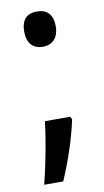

<svg xmlns="http://www.w3.org/2000/svg" viewBox="-80 -586 408 756"><g transform="rotate(-10 124.0 -207.5)"><path d="M61 -476C61 -429 85 -405 124 -405C160 -405 187 -428 187 -476C187 -524 163 -546 124 -546C84 -546 61 -524 61 -476ZM187 -104 181 -115H80C72 -44 54 52 34 131H110C141 59 169 -21 187 -104Z"/></g></svg>

Font: Noto Sans Gujarati Condensed Medium
Style: Regular
Weight: 500
Width: 3
Designer: Jelle Bosma - Monotype Design Team, Universal Thirst
Foundry: Monotype Imaging Inc.
Version: Version 2.106